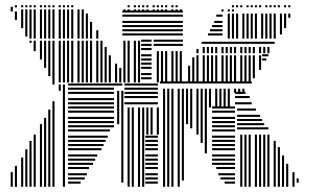

<svg xmlns="http://www.w3.org/2000/svg" viewBox="-20 -716 1186 736"><path d="M29 0H21V-56H29ZM45 0H37V-80H45ZM69 0H61V-112H69ZM85 0H77V-144H85ZM101 0H93V-176H101ZM117 0H109V-200H117ZM141 0H133V-240H141ZM157 0H149V-264H157ZM173 0H165V-296H173ZM189 0H181V-328H189ZM189 -392H181V-432H189ZM213 -368H205V-392H213ZM229 0H221V-392H229ZM289 -12H241V-20H289ZM305 -28H241V-36H305ZM313 -44H241V-52H313ZM321 -68H241V-76H321ZM337 -84H241V-92H337ZM345 -100H241V-108H345ZM353 -116H241V-124H353ZM369 -140H241V-148H369ZM377 -156H241V-164H377ZM385 -172H241V-180H385ZM393 -188H241V-196H393ZM401 -212H241V-220H401ZM417 -228H241V-236H417ZM417 -244H241V-252H417ZM417 -260H241V-268H417ZM417 -284H241V-292H417ZM417 -300H241V-308H417ZM417 -316H241V-324H417ZM417 -332H241V-340H417ZM417 -356H241V-364H417ZM417 -372H241V-380H417ZM417 -388H241V-396H417ZM437 -240H429V-368H437ZM453 -16H445V-368H453ZM449 -388H417V-396H449ZM477 0H469V-200H477ZM493 0H485V-200H493ZM517 0H509V-200H517ZM533 0H525V-200H533ZM585 -12H537V-20H585ZM585 -28H537V-36H585ZM585 -44H537V-52H585ZM585 -68H537V-76H585ZM585 -84H537V-92H585ZM585 -100H537V-108H585ZM585 -116H537V-124H585ZM585 -140H537V-148H585ZM585 -156H537V-164H585ZM585 -172H537V-180H585ZM585 -188H537V-196H585ZM477 -200H469V-304H477ZM493 -200H485V-304H493ZM517 -200H509V-304H517ZM533 -200H525V-304H533ZM549 -200H541V-304H549ZM565 -200H557V-304H565ZM589 -200H581V-304H589ZM585 -316H457V-324H585ZM585 -340H457V-348H585ZM585 -356H457V-364H585ZM585 -372H457V-380H585ZM585 -388H457V-396H585ZM613 0H605V-304H613ZM629 0H621V-304H629ZM645 0H637V-304H645ZM669 0H661V-304H669ZM685 -24H677V-304H685ZM701 -240H693V-304H701ZM717 -224H709V-304H717ZM741 -200H733V-304H741ZM757 -168H749V-304H757ZM773 -128H765V-304H773ZM881 -12H841V-20H881ZM881 -28H825V-36H881ZM881 -44H817V-52H881ZM881 -68H809V-76H881ZM881 -84H793V-92H881ZM881 -100H793V-108H881ZM881 -116H793V-124H881ZM881 -140H793V-148H881ZM881 -156H793V-164H881ZM881 -172H793V-180H881ZM881 -188H793V-196H881ZM881 -212H793V-220H881ZM881 -228H793V-236H881ZM881 -244H793V-252H881ZM881 -260H793V-268H881ZM881 -284H793V-292H881ZM881 -300H793V-308H881ZM909 0H901V-200H909ZM925 0H917V-200H925ZM941 0H933V-200H941ZM965 0H957V-200H965ZM981 0H973V-200H981ZM997 0H989V-200H997ZM1013 0H1005V-200H1013ZM1037 0H1029V-176H1037ZM1053 0H1045V-152H1053ZM1069 0H1061V-120H1069ZM1085 0H1077V-88H1085ZM1109 0H1101V-56H1109ZM1125 -16H1117V-32H1125ZM1009 -220H889V-228H1009ZM993 -236H889V-244H993ZM985 -252H889V-260H985ZM977 -268H889V-276H977ZM961 -292H889V-300H961ZM613 -304H605V-360H613ZM629 -304H621V-360H629ZM645 -304H637V-360H645ZM669 -304H661V-360H669ZM685 -304H677V-360H685ZM701 -304H693V-360H701ZM717 -304H709V-360H717ZM741 -304H733V-360H741ZM757 -304H749V-360H757ZM773 -304H765V-360H773ZM789 -304H781V-360H789ZM813 -304H805V-360H813ZM829 -304H821V-360H829ZM845 -304H837V-360H845ZM861 -304H853V-360H861ZM945 -316H881V-324H945ZM937 -340H881V-348H937ZM921 -356H881V-364H921ZM613 -360H605V-376H613ZM629 -360H621V-376H629ZM645 -360H637V-376H645ZM669 -360H661V-376H669ZM685 -360H677V-376H685ZM701 -360H693V-376H701ZM717 -360H709V-376H717ZM741 -360H733V-376H741ZM757 -360H749V-376H757ZM773 -360H765V-376H773ZM789 -360H781V-376H789ZM813 -360H805V-376H813ZM829 -360H821V-376H829ZM845 -360H837V-376H845ZM861 -360H853V-376H861ZM885 -360H877V-376H885ZM901 -360H893V-376H901ZM917 -360H909V-376H917ZM945 -396H593V-404H945ZM101 -552H93V-560H101ZM117 -520H109V-560H117ZM141 -488H133V-560H141ZM157 -456H149V-560H157ZM173 -424H165V-560H173ZM189 -400H181V-560H189ZM213 -400H205V-560H213ZM229 -400H221V-560H229ZM245 -400H237V-560H245ZM261 -400H253V-560H261ZM285 -400H277V-560H285ZM301 -400H293V-560H301ZM317 -400H309V-560H317ZM333 -400H325V-560H333ZM357 -400H349V-560H357ZM373 -400H365V-560H373ZM389 -400H381V-536H389ZM405 -400H397V-504H405ZM429 -400H421V-472H429ZM445 -400H437V-456H445ZM461 -400H453V-560H461ZM477 -400H469V-560H477ZM501 -400H493V-560H501ZM517 -400H509V-560H517ZM561 -412H521V-420H561ZM561 -428H521V-436H561ZM561 -452H521V-460H561ZM561 -468H521V-476H561ZM561 -484H521V-492H561ZM561 -500H521V-508H561ZM561 -524H521V-532H561ZM561 -540H521V-548H561ZM561 -556H521V-564H561ZM589 -400H581V-520H589ZM605 -400H597V-520H605ZM621 -400H613V-520H621ZM645 -400H637V-520H645ZM661 -400H653V-520H661ZM677 -400H669V-520H677ZM681 -540H569V-548H681ZM681 -556H569V-564H681ZM709 -400H701V-464H709ZM725 -400H717V-496H725ZM741 -400H733V-504H741ZM765 -400H757V-504H765ZM781 -400H773V-504H781ZM797 -400H789V-504H797ZM813 -400H805V-504H813ZM837 -400H829V-504H837ZM853 -400H845V-504H853ZM869 -400H861V-504H869ZM885 -400H877V-504H885ZM909 -400H901V-504H909ZM925 -400H917V-504H925ZM941 -400H933V-504H941ZM957 -416H949V-504H957ZM981 -448H973V-504H981ZM1001 -484H985V-492H1001ZM1009 -500H985V-508H1009ZM741 -512H733V-528H741ZM765 -512H757V-536H765ZM781 -512H773V-536H781ZM797 -512H789V-536H797ZM813 -512H805V-536H813ZM837 -512H829V-536H837ZM853 -512H845V-536H853ZM869 -512H861V-536H869ZM885 -512H877V-536H885ZM909 -512H901V-536H909ZM925 -512H917V-536H925ZM941 -512H933V-536H941ZM957 -512H949V-536H957ZM981 -512H973V-536H981ZM997 -512H989V-536H997ZM1013 -512H1005V-536H1013ZM1033 -548H753V-556H1033ZM45 -640H37V-672H45ZM69 -608H61V-672H69ZM85 -576H77V-672H85ZM101 -568H93V-672H101ZM117 -568H109V-672H117ZM141 -568H133V-672H141ZM157 -568H149V-672H157ZM173 -568H165V-672H173ZM189 -568H181V-672H189ZM213 -568H205V-672H213ZM229 -568H221V-672H229ZM245 -568H237V-672H245ZM261 -568H253V-672H261ZM285 -568H277V-672H285ZM301 -568H293V-672H301ZM317 -568H309V-664H317ZM333 -568H325V-632H333ZM357 -568H349V-600H357ZM681 -580H449V-588H681ZM833 -580H777V-588H833ZM681 -596H449V-604H681ZM833 -596H785V-604H833ZM681 -612H449V-620H681ZM833 -612H793V-620H833ZM681 -628H449V-636H681ZM833 -628H801V-636H833ZM681 -652H449V-660H681ZM833 -652H809V-660H833ZM681 -668H449V-676H681ZM861 -568H853V-664H861ZM877 -568H869V-664H877ZM893 -568H885V-664H893ZM917 -568H909V-664H917ZM933 -568H925V-664H933ZM949 -568H941V-664H949ZM965 -568H957V-664H965ZM989 -568H981V-664H989ZM1005 -568H997V-664H1005ZM1021 -568H1013V-664H1021ZM1037 -568H1029V-664H1037ZM1061 -584H1053V-664H1061ZM1077 -608H1069V-664H1077ZM1093 -648H1085V-664H1093ZM29 -672H21V-690H29ZM69 -672H61V-680H69ZM85 -672H77V-680H85ZM101 -672H93V-680H101ZM117 -672H109V-680H117ZM141 -672H133V-680H141ZM157 -672H149V-680H157ZM173 -672H165V-680H173ZM189 -672H181V-680H189ZM213 -672H205V-680H213ZM229 -672H221V-680H229ZM245 -672H237V-680H245ZM261 -672H253V-680H261ZM285 -672H277V-680H285ZM301 -672H293V-680H301ZM461 -672H453V-680H461ZM477 -672H469V-680H477ZM501 -672H493V-680H501ZM517 -672H509V-680H517ZM533 -672H525V-680H533ZM549 -672H541V-680H549ZM573 -672H565V-680H573ZM589 -672H581V-680H589ZM605 -672H597V-680H605ZM621 -672H613V-680H621ZM645 -672H637V-680H645ZM661 -672H653V-680H661ZM677 -672H669V-680H677ZM837 -672H829V-680H837ZM861 -672H853V-680H861ZM877 -672H869V-680H877ZM45 -688H37V-696H45ZM69 -688H61V-696H69ZM85 -688H77V-696H85ZM101 -688H93V-696H101ZM117 -688H109V-696H117ZM141 -688H133V-696H141ZM157 -688H149V-696H157ZM173 -688H165V-696H173ZM189 -688H181V-696H189ZM213 -688H205V-696H213ZM229 -688H221V-696H229ZM245 -688H237V-696H245ZM261 -688H253V-696H261ZM477 -688H469V-696H477ZM501 -688H493V-696H501ZM517 -688H509V-696H517ZM533 -688H525V-696H533ZM549 -688H541V-696H549ZM573 -688H565V-696H573ZM589 -688H581V-696H589ZM605 -688H597V-696H605ZM621 -688H613V-696H621ZM645 -688H637V-696H645ZM661 -688H653V-696H661ZM877 -688H869V-696H877ZM893 -688H885V-696H893ZM909 -688H901V-696H909ZM933 -688H925V-696H933ZM949 -688H941V-696H949ZM965 -688H957V-696H965ZM981 -688H973V-696H981ZM1005 -688H997V-696H1005ZM1021 -688H1013V-696H1021ZM1037 -688H1029V-696H1037ZM1053 -688H1045V-696H1053ZM1077 -688H1069V-696H1077ZM1093 -688H1085V-696H1093Z"/></svg>

Font: Rubik Lines
Style: Regular
Weight: 400
Designer: Hubert and Fischer, NaN
Foundry: Hubert and Fischer, NaN
Version: Version 2.201